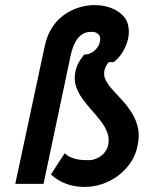

<svg xmlns="http://www.w3.org/2000/svg" viewBox="-20 -722 565 754"><path d="M151 0 258 -507Q265 -537 276 -557Q287 -577 302.5 -587Q318 -597 338 -597Q353 -597 361.5 -591.5Q370 -586 372.5 -577Q375 -568 372 -557Q370 -546 361.5 -534.5Q353 -523 340.5 -515.5Q328 -508 311 -508Q296 -490 287.5 -473.5Q279 -457 276 -440Q270 -410 278 -384.5Q286 -359 302.5 -336Q319 -313 338.5 -291Q358 -269 375 -247.5Q392 -226 401 -202.5Q410 -179 405 -153Q402 -140 394.5 -128.5Q387 -117 376.5 -109.5Q366 -102 354 -97.5Q342 -93 330 -93Q320 -93 308 -93.5Q296 -94 283 -96.5Q270 -99 257.5 -104.5Q245 -110 234 -120L180 -37Q196 -22 216 -11Q236 0 260.5 6Q285 12 312 12Q348 12 382 0.5Q416 -11 444.5 -32.5Q473 -54 493 -83.5Q513 -113 520 -149Q529 -189 521.5 -221Q514 -253 497.5 -279Q481 -305 461 -327Q441 -349 423 -368.5Q405 -388 395.5 -406.5Q386 -425 390 -445Q392 -453 396 -461.5Q400 -470 407 -478Q407 -478 410.5 -478Q414 -478 418 -478Q422 -478 424.5 -478Q427 -478 427 -478Q450 -497 463.5 -520.5Q477 -544 482.5 -568Q488 -592 485 -612Q482 -641 462.5 -661Q443 -681 414 -691.5Q385 -702 351 -702Q321 -702 290 -692.5Q259 -683 231.5 -663.5Q204 -644 184 -613Q164 -582 155 -538L40 0Z"/></svg>

Font: Advent Pro
Style: Bold Italic
Weight: 700
Italic angle: -12°
Designer: VivaRado, Andreas Kalpakidis
Foundry: VivaRado, Andreas Kalpakidis
Version: Version 3.000